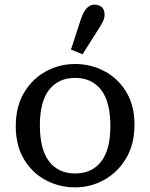

<svg xmlns="http://www.w3.org/2000/svg" viewBox="-20 -796 648 828"><path d="M304 12Q236 12 177.5 -19Q119 -50 83.5 -109Q48 -168 48 -252Q48 -336 83.5 -396Q119 -456 177.5 -488Q236 -520 304 -520Q372 -520 430.5 -489Q489 -458 524.5 -399.5Q560 -341 560 -258Q560 -175 524.5 -114.5Q489 -54 430.5 -21Q372 12 304 12ZM304 -48Q376 -48 416 -99Q456 -150 456 -252Q456 -357 416 -408.5Q376 -460 304 -460Q232 -460 192 -409Q152 -358 152 -256Q152 -151 192 -99.5Q232 -48 304 -48ZM286 -582 329 -714Q350 -776 387 -776Q407 -776 419 -765Q431 -754 431 -734Q431 -718 424.5 -704.5Q418 -691 407 -674L336 -562Z"/></svg>

Font: Source Serif 4 Caption
Style: Regular
Weight: 400
Designer: Frank Grießhammer
Foundry: Adobe Systems Incorporated
Version: Version 4.004;hotconv 1.0.117;makeotfexe 2.5.65602